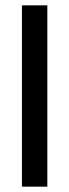

<svg xmlns="http://www.w3.org/2000/svg" viewBox="-20 -698 258 718"><path d="M62 -678H157V0H62Z"/></svg>

Font: Khand Medium
Style: Regular
Weight: 500
Designer: Devanagari: Sanchit Sawaria, Jyotish Sonowal; Latin: Satya Rajpurohit
Foundry: Indian Type Foundry
Version: Version 1.100;PS 1.0;hotconv 1.0.78;makeotf.lib2.5.61930; tt